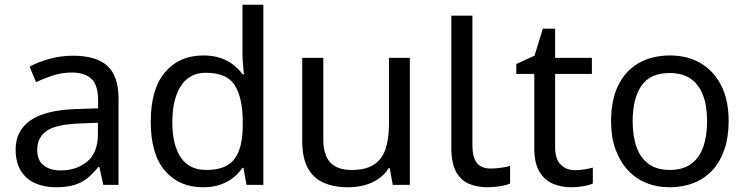

<svg xmlns="http://www.w3.org/2000/svg" viewBox="-20 -780 3148 810"><path d="M288 -545Q386 -545 433 -502Q480 -459 480 -365V0H416L399 -76H395Q372 -47 347.5 -27.5Q323 -8 291.5 1Q260 10 215 10Q167 10 128.5 -7Q90 -24 68 -59.5Q46 -95 46 -149Q46 -229 109 -272.5Q172 -316 303 -320L394 -323V-355Q394 -422 365 -448Q336 -474 283 -474Q241 -474 203 -461.5Q165 -449 132 -433L105 -499Q140 -518 188 -531.5Q236 -545 288 -545ZM314 -259Q214 -255 175.5 -227Q137 -199 137 -148Q137 -103 164.5 -82Q192 -61 235 -61Q303 -61 348 -98.5Q393 -136 393 -214V-262Z M836 10Q736 10 676 -59.5Q616 -129 616 -267Q616 -405 676.5 -475.5Q737 -546 837 -546Q879 -546 910 -535.5Q941 -525 964 -507Q987 -489 1003 -467H1009Q1008 -480 1005.5 -505.5Q1003 -531 1003 -546V-760H1091V0H1020L1007 -72H1003Q987 -49 964 -30.5Q941 -12 909.5 -1Q878 10 836 10ZM850 -63Q935 -63 969.5 -109.5Q1004 -156 1004 -250V-266Q1004 -366 971 -419.5Q938 -473 849 -473Q778 -473 742.5 -416.5Q707 -360 707 -265Q707 -169 742.5 -116Q778 -63 850 -63Z M1709 -536V0H1637L1624 -71H1620Q1603 -43 1576 -25Q1549 -7 1517 1.5Q1485 10 1450 10Q1386 10 1342.5 -10.5Q1299 -31 1277 -74Q1255 -117 1255 -185V-536H1344V-191Q1344 -127 1373 -95Q1402 -63 1463 -63Q1523 -63 1557.5 -85.5Q1592 -108 1606.5 -151.5Q1621 -195 1621 -257V-536Z M2037 10Q1993 10 1958.5 -4.5Q1924 -19 1904 -55.5Q1884 -92 1884 -157V-714H1973V-165Q1973 -117 1991.5 -93Q2010 -69 2050 -69Q2072 -69 2095.5 -72.5Q2119 -76 2132 -80V-6Q2118 1 2090.5 5.5Q2063 10 2037 10Z M2406 -62Q2426 -62 2447 -65.5Q2468 -69 2481 -73V-6Q2467 1 2441 5.5Q2415 10 2391 10Q2349 10 2313.5 -4.5Q2278 -19 2256 -55Q2234 -91 2234 -156V-468H2158V-510L2235 -545L2270 -659H2322V-536H2477V-468H2322V-158Q2322 -109 2345.5 -85.5Q2369 -62 2406 -62Z M3054 -269Q3054 -202 3036.5 -150.5Q3019 -99 2986.5 -63Q2954 -27 2907.5 -8.5Q2861 10 2804 10Q2751 10 2706 -8.5Q2661 -27 2628 -63Q2595 -99 2576.5 -150.5Q2558 -202 2558 -269Q2558 -358 2588 -419.5Q2618 -481 2674 -513.5Q2730 -546 2807 -546Q2880 -546 2935.5 -513.5Q2991 -481 3022.5 -419.5Q3054 -358 3054 -269ZM2649 -269Q2649 -206 2665.5 -159.5Q2682 -113 2717 -88Q2752 -63 2806 -63Q2860 -63 2895 -88Q2930 -113 2946.5 -159.5Q2963 -206 2963 -269Q2963 -333 2946 -378Q2929 -423 2894.5 -447.5Q2860 -472 2805 -472Q2723 -472 2686 -418Q2649 -364 2649 -269Z"/></svg>

Font: lguzrati85
Style: Book
Weight: 400
Designer: Jelle Bosma - Monotype Design Team, Universal Thirst
Foundry: Monotype Imaging Inc.
Version: Version 2.106